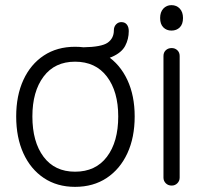

<svg xmlns="http://www.w3.org/2000/svg" viewBox="-20 -712 788 747"><path d="M272 15Q202 15 150.5 -19.5Q99 -54 71 -115.5Q43 -177 43 -259Q43 -340 71 -401Q99 -462 150.5 -496Q202 -530 272 -530Q343 -530 395 -496Q447 -462 475.5 -401Q504 -340 504 -259Q504 -177 475.5 -115.5Q447 -54 395 -19.5Q343 15 272 15ZM272 -44Q352 -44 396 -102Q440 -160 440 -259Q440 -356 396 -414Q352 -472 272 -472Q193 -472 149.5 -414Q106 -356 106 -259Q106 -160 149.5 -102Q193 -44 272 -44ZM303 -474V-528Q375 -529 399 -546Q423 -563 423 -594Q423 -608 431.5 -617Q440 -626 452 -626Q466 -626 473.5 -616.5Q481 -607 481 -591Q481 -560 467 -533.5Q453 -507 415 -490.5Q377 -474 303 -474Z M648 10Q634 10 625 1Q616 -8 616 -21V-494Q616 -508 625 -516.5Q634 -525 648 -525Q661 -525 670 -516.5Q679 -508 679 -494V-21Q679 -8 670 1Q661 10 648 10ZM647 -593Q628 -593 615.5 -605.5Q603 -618 603 -642Q603 -665 615.5 -678.5Q628 -692 647 -692Q667 -692 679.5 -678.5Q692 -665 692 -642Q692 -618 679.5 -605.5Q667 -593 647 -593Z"/></svg>

Font: National Park Light
Style: Regular
Weight: 300
Designer: Andrea Herstowski, Ben Hoepner
Version: Version 1.009